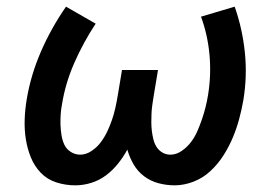

<svg xmlns="http://www.w3.org/2000/svg" viewBox="-20 -548 840 576"><path d="M206 8Q176 8 148.5 -1Q121 -10 102 -30Q83 -50 72.5 -76Q62 -102 57.5 -130.5Q53 -159 54 -189Q55 -219 60 -249Q72 -322 102.5 -392.5Q133 -463 178 -528L267 -477Q230 -421 203 -359.5Q176 -298 166 -235Q163 -220 162 -204Q161 -188 161.5 -173Q162 -158 164.5 -142.5Q167 -127 173 -114Q179 -101 192 -92.5Q205 -84 221 -84Q238 -84 254.5 -95Q271 -106 282.5 -121.5Q294 -137 302 -154Q310 -171 316 -188.5Q322 -206 326 -224Q330 -242 333 -260L346 -338H454L441 -260Q439 -247 437 -233.5Q435 -220 434.5 -207Q434 -194 434 -181Q434 -168 435.5 -155.5Q437 -143 440 -130.5Q443 -118 449.5 -107.5Q456 -97 467 -90.5Q478 -84 491 -84Q509 -84 525.5 -95.5Q542 -107 553.5 -122.5Q565 -138 572.5 -155.5Q580 -173 586 -190.5Q592 -208 596.5 -226Q601 -244 604 -262Q614 -323 608.5 -383.5Q603 -444 583 -498L684 -528Q707 -463 714.5 -391.5Q722 -320 710 -247Q705 -219 697.5 -191Q690 -163 678.5 -135.5Q667 -108 650.5 -82Q634 -56 611.5 -35Q589 -14 560.5 -3Q532 8 504 8Q479 8 455 1.5Q431 -5 412 -19.5Q393 -34 381 -54.5Q369 -75 362 -99Q350 -77 334 -57Q318 -37 298 -22Q278 -7 254 0.5Q230 8 206 8Z"/></svg>

Font: Iosevka Aile Semibold
Style: Italic
Weight: 600
Italic angle: -9°
Designer: Belleve Invis
Foundry: Belleve Invis
Version: Version 31.1.0; ttfautohint (v1.8.4)